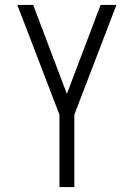

<svg xmlns="http://www.w3.org/2000/svg" viewBox="-20 -550 540 775"><path d="M220 205V-87L50 -530H114L250 -171L386 -530H450L280 -87V205Z"/></svg>

Font: Iosevka Term Light
Style: Regular
Weight: 300
Monospace: yes
Designer: Belleve Invis
Foundry: Belleve Invis
Version: Version 9.0.1; ttfautohint (v1.8.3)